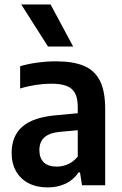

<svg xmlns="http://www.w3.org/2000/svg" viewBox="-20 -828 546 858"><path d="M450 -342V0H346.5L337.5 -57.5H331Q308.5 -24 273 -7.2Q237.5 9.5 193 9.5Q144 9.5 107.8 -9.2Q71.5 -28 51.8 -62.8Q32 -97.5 32 -144.5Q32 -221 81 -263Q130 -305 236.5 -313.5L327.5 -322V-348.5Q327.5 -389 315.2 -411.8Q303 -434.5 277 -444.2Q251 -454 207.5 -454Q176.5 -454 140.2 -448.5Q104 -443 70 -432.5V-532Q104 -542.5 147 -548.2Q190 -554 229.5 -554Q306.5 -554 354.8 -533.8Q403 -513.5 426.5 -467.2Q450 -421 450 -342ZM327.5 -128.5V-246L249 -239Q201 -234.5 178.5 -214.2Q156 -194 156 -157.5Q156 -121 176 -102.2Q196 -83.5 233.5 -83.5Q259.5 -83.5 284 -94.2Q308.5 -105 327.5 -128.5ZM194.5 -620 75 -808H206L307 -620Z"/></svg>

Font: Encode Sans Semi Condensed SmBd
Style: Regular
Weight: 600
Width: 4
Designer: Multiple Designers
Foundry: Impallari Type
Version: Version 2.000